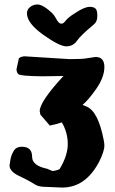

<svg xmlns="http://www.w3.org/2000/svg" viewBox="-20 -677 521 873"><path d="M405.3 -564.5Q347.7 -517.1 330.1 -491.7Q312.5 -466.3 281.5 -466.3Q250.5 -466.3 176.5 -519Q102.5 -571.8 102.5 -616.7Q102.5 -634.3 117.4 -645.5Q132.3 -656.7 150.4 -656.7Q168.5 -656.7 195.3 -636Q222.2 -615.2 230.2 -600.6Q238.3 -585.9 241 -582.3Q243.7 -578.6 245.8 -576.4Q248 -574.2 250.5 -572.3Q253.9 -569.3 260.3 -569.3Q260.7 -569.3 261.7 -569.8Q268.6 -569.8 279.1 -583.5Q289.6 -597.2 316.9 -614.7Q362.8 -645.5 385.3 -645.5Q385.7 -645.5 386.2 -646Q407.7 -646 415.5 -636.7Q422.4 -628.4 422.4 -606.9Q422.4 -605.5 422.4 -604Q422.4 -603 422.4 -602.5Q422.4 -577.6 405.3 -564.5ZM261.2 -120.6Q239.3 -112.8 206.5 -106L163.6 -155.8Q160.6 -168 160.6 -171.4Q160.6 -214.8 268.6 -331.5L171.9 -330.1Q69.8 -331.1 62.5 -340.6Q55.2 -350.1 55.2 -361.3V-362.8L65.9 -412.1Q77.1 -420.9 92.8 -420.9L295.9 -408.2Q351.6 -408.2 370.4 -411.4Q389.2 -414.6 394 -415Q411.1 -418 414.6 -418Q454.6 -418 454.6 -372.3Q454.6 -326.7 418.5 -274.4Q382.3 -222.2 355.5 -200.2Q363.3 -196.8 374 -192.4Q426.8 -169.9 451.7 -39.6Q454.6 -25.4 454.6 -16.1Q454.6 12.7 429.2 61.5Q367.7 175.8 262.7 175.8L193.4 172.9Q157.2 172.9 141.6 163.3Q126 153.8 120.6 150.6Q115.2 147.5 109.1 144.3Q103 141.1 96.7 137.7Q83 130.9 66.9 123Q23.4 102.5 23.4 75.2V74.7L28.3 43.9Q33.7 22.5 44.2 6.3Q54.7 -9.8 79.6 -9.8Q126 -9.8 126 36.1Q126 76.2 194.3 90.3L218.8 100.6Q237.8 98.6 251 91.8Q288.1 30.3 288.1 -22Q288.1 -74.2 261.2 -120.6Z"/></svg>

Font: Drukaatie burti
Style: Heavy
Weight: 800
Version: Version 0.14